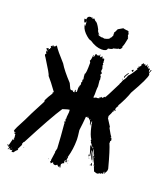

<svg xmlns="http://www.w3.org/2000/svg" viewBox="-165 -1010 1013 1163"><g transform="rotate(20 342.0 -429.0)"><path d="M62 -647.5V-645.5H67.9V-647.5ZM38.6 14.6V18.6H40.5V14.6ZM22.9 10.7V14.6H24.9V10.7ZM372.6 -47.9V-43.9H374.5V-47.9ZM526.9 -104.5V-100.6H530.8Q530.8 -104.5 526.9 -104.5ZM503.4 -155.3V-151.4H505.4V-155.3ZM427.2 -311.5V-307.6H429.2V-311.5ZM407.7 -319.3V-317.4H413.6V-319.3ZM298.3 -473.6V-469.7H300.3V-473.6ZM40.5 -612.3V-610.4Q41 -606.4 44.4 -606.4V-612.3ZM616.7 -739.3H618.7V-733.4H620.6L626.5 -737.3Q630.4 -732.4 630.4 -727.5Q638.2 -731.4 638.2 -739.3H642.1V-735.4L640.1 -731.4Q644 -731.4 644 -723.6Q647.9 -723.6 647.9 -731.4H651.9V-729.5L649.9 -725.6Q651.9 -722.2 651.9 -715.8H653.8V-721.7H655.8L659.7 -719.7Q659.7 -721.7 661.6 -721.7L663.6 -717.8L661.6 -710L663.6 -698.2H665.5Q668 -715.8 673.3 -715.8H675.3V-713.9L667.5 -694.3Q668.9 -686.5 671.4 -686.5Q671.4 -661.6 605 -545.9Q589.8 -500.5 558.1 -446.3L560.1 -442.4Q550.8 -432.6 548.3 -417Q552.2 -415 554.2 -415V-411.1L546.4 -409.2Q546.4 -411.1 544.4 -411.1Q533.7 -380.4 524.9 -366.2L526.9 -354.5H524.9L556.2 -305.7L554.2 -301.8Q579.6 -254.9 583.5 -254.9L581.5 -251V-247.1L585.4 -249Q588.9 -244.6 591.3 -233.4Q588.4 -225.6 585.4 -225.6L587.4 -221.7V-217.8Q587.4 -215.8 585.4 -215.8Q603 -176.8 632.3 -65.4V-57.6Q632.3 -48.3 622.6 -34.2V-30.3H618.7Q618.7 -34.7 616.7 -38.1H620.6V-40H618.7Q614.7 -38.1 612.8 -38.1L614.7 -28.3Q609.9 -24.4 608.9 -24.4Q605 -26.4 603 -26.4Q603 -23.4 597.2 -20.5H595.2L591.3 -22.5Q591.3 -18.6 579.6 -14.6Q570.3 -14.6 560.1 -20.5Q560.1 -18.6 558.1 -18.6L546.4 -47.9V-49.8L548.3 -53.7H540.5Q540.5 -58.1 542.5 -61.5Q528.8 -85.9 521 -106.4Q524.9 -112.8 524.9 -116.2L521 -114.3L509.3 -145.5H507.3V-143.6Q509.3 -137.2 509.3 -129.9H507.3V-126H511.2L509.3 -122.1Q521 -95.7 524.9 -79.1H521Q509.3 -94.7 501.5 -131.8Q499.5 -131.8 499.5 -135.7H497.6V-133.8Q501.5 -118.7 503.4 -100.6L499.5 -98.6Q499.5 -107.9 481.9 -161.1Q486.3 -161.1 489.7 -163.1Q489.7 -158.2 501.5 -147.5V-151.4L489.7 -165Q489.7 -167.5 478 -180.7L480 -184.6Q477.1 -184.6 474.1 -190.4V-192.4L476.1 -196.3Q460.4 -217.3 448.7 -270.5L442.9 -301.8H440.9Q440.9 -297.4 439 -280.3H435.1Q435.1 -300.8 417.5 -311.5V-313.5L397.9 -315.4Q394 -268.1 388.2 -225.6Q394 -182.1 394 -168.9V-161.1Q394 -106 378.4 -49.8L380.4 -45.9Q380.4 -42.5 376.5 -34.2H378.4L376.5 -30.3Q380.4 -24.4 382.3 -16.6L378.4 -14.6H374.5L372.6 -26.4H370.6Q370.6 -23.4 366.7 -18.6Q368.7 -14.6 368.7 -12.7Q366.7 -12.7 366.7 -10.7Q370.6 -10.3 370.6 -6.8L368.7 -2.9L364.7 -4.9Q363.8 -4.9 353 6.8L355 10.7L353 14.6Q356.9 15.1 356.9 18.6Q356.9 20.5 355 20.5L356.9 24.4V28.3H355Q351.1 28.3 351.1 24.4L353 20.5V18.6H351.1Q351.1 26.4 345.2 26.4Q342.3 26.4 333.5 16.6Q333.5 19 323.7 24.4Q306.2 24.4 306.2 12.7H304.2L294.4 22.5H292.5Q292.5 16.6 286.6 16.6V14.6Q290.5 9.8 290.5 6.8Q290.5 4.9 288.6 4.9L296.4 -49.8H294.4L300.3 -75.2Q296.4 -150.4 288.6 -233.4Q290.5 -233.4 290.5 -235.4Q287.6 -235.4 284.7 -241.2Q285.2 -245.1 288.6 -245.1Q288.6 -243.2 290.5 -243.2V-247.1Q290.5 -248.5 286.6 -260.7L290.5 -262.7L288.6 -266.6Q288.6 -268.6 290.5 -268.6Q290.5 -270.5 288.6 -270.5L292.5 -309.6L290.5 -313.5Q292.5 -317.4 292.5 -319.3Q290.5 -319.3 290.5 -321.3Q283.2 -321.3 247.6 -309.6Q201.7 -241.2 99.1 -43.9Q94.7 -43.9 89.4 -26.4L93.3 -24.4Q93.3 -22.9 75.7 10.7H79.6V14.6Q70.8 20 58.1 38.1H46.4L48.3 24.4Q46.9 24.4 42.5 30.3L38.6 28.3Q34.7 30.3 32.7 30.3L30.8 26.4Q32.7 22.5 32.7 20.5H28.8Q28.8 26.4 21 32.2L19 28.3Q23.4 28.3 24.9 18.6Q17.1 18.6 17.1 8.8L13.2 10.7Q9.3 10.7 9.3 6.8V2.9H11.2Q12.2 2.9 17.1 6.8L28.8 -38.1H30.8Q30.8 -32.2 34.7 -32.2L36.6 -42L32.7 -40V-43.9Q32.7 -45.9 34.7 -49.8L32.7 -61.5V-69.3Q24.9 -69.3 24.9 -75.2H28.8V-81.1Q23.9 -77.1 22.9 -77.1Q22 -85 17.1 -85V-86.9Q17.1 -97.2 58.1 -172.9Q73.2 -207.5 128.4 -311.5Q128.4 -313.5 130.4 -317.4Q128.4 -321.3 128.4 -323.2Q140.6 -349.1 159.7 -377.9Q157.7 -381.8 157.7 -383.8Q160.6 -383.8 163.6 -389.6Q123.5 -445.3 101.1 -469.7Q101.1 -480 44.4 -569.3Q36.6 -577.6 36.6 -585V-586.9Q36.6 -590.8 42.5 -590.8Q36.6 -598.1 36.6 -604.5Q36.6 -606.4 38.6 -610.4Q38.6 -613.3 30.8 -624L34.7 -626Q34.7 -624 36.6 -624Q37.1 -627.9 40.5 -627.9H44.4V-620.1H46.4Q46.4 -626 54.2 -626L52.2 -629.9V-633.8H58.1L52.2 -641.6V-643.6Q52.2 -645.5 65.9 -653.3L75.7 -649.4Q81.1 -659.2 83.5 -659.2H85.4Q101.1 -633.3 157.7 -571.3Q180.2 -533.2 235.8 -473.6L251.5 -440.4L257.3 -436.5H271Q271 -430.7 272.9 -430.7H278.8V-428.7H280.8V-446.3H284.7L286.6 -436.5H294.4V-460Q294.4 -478 302.2 -485.4Q302.2 -487.3 300.3 -487.3Q300.3 -489.3 302.2 -489.3L300.3 -499V-501Q300.8 -504.9 304.2 -504.9L302.2 -514.6V-518.6Q302.7 -522.5 306.2 -522.5Q302.2 -538.1 302.2 -555.7V-557.6Q310.1 -557.6 310.1 -631.8L304.2 -641.6V-643.6Q310.1 -647.5 312 -682.6H314L315.9 -670.9Q321.3 -670.9 323.7 -692.4H331.5V-688.5H335.4L345.2 -690.4Q345.2 -688.5 347.2 -688.5L349.1 -698.2H353V-694.3Q353 -692.4 351.1 -692.4Q354 -684.6 356.9 -684.6H358.9Q360.8 -684.6 364.7 -692.4Q368.7 -690.4 370.6 -690.4L368.7 -686.5Q370.1 -680.7 376.5 -678.7V-684.6H378.4Q384.3 -682.6 384.3 -672.9V-661.1H388.2V-659.2H384.3V-651.4Q388.2 -651.4 388.2 -649.4Q388.2 -648.4 386.2 -641.6L392.1 -622.1L390.1 -612.3Q390.1 -598.6 397.9 -598.6V-590.8H394V-577.1H396V-581.1H397.9L401.9 -553.7Q401.9 -551.8 399.9 -551.8L403.8 -512.7Q401.9 -500 401.9 -487.3V-460L399.9 -440.4H403.8Q411.1 -440.4 415.5 -446.3Q417.5 -446.3 421.4 -444.3Q424.8 -444.3 437 -448.2L435.1 -452.1V-454.1L444.8 -456.1L442.9 -460H444.8L452.6 -456.1Q452.6 -457.5 466.3 -469.7V-463.9Q468.3 -463.9 522.9 -573.2Q521 -573.2 521 -575.2Q525.4 -575.2 532.7 -598.6Q549.3 -619.6 552.2 -635.7Q569.3 -651.9 595.2 -696.3H593.3L589.4 -694.3L587.4 -698.2Q592.3 -698.2 608.9 -723.6H605V-725.6Q614.7 -739.3 616.7 -739.3ZM271 1H274.9V2.9H271ZM388.2 -14.6H392.1V-12.7H388.2ZM106.9 -14.6H108.9V-10.7H106.9ZM388.2 -28.3H390.1Q390.1 -24.4 386.2 -24.4H384.3Q384.8 -28.3 388.2 -28.3ZM522.9 -63.5H524.9Q530.3 -63.5 532.7 -45.9H528.8V-51.8L521 -45.9L519 -49.8Q524.9 -49.8 524.9 -57.6Q522.9 -61.5 522.9 -63.5ZM528.8 -73.2H532.7V-71.3H528.8ZM499.5 -85H503.4V-83H499.5ZM495.6 -92.8H499.5V-90.8H495.6ZM491.7 -106.4H495.6L497.6 -96.7H493.7ZM440.9 -282.2H444.8V-276.4H440.9ZM542.5 -405.3H546.4V-401.4Q542.5 -401.4 542.5 -405.3ZM524.9 -606.4H528.8V-602.5H524.9ZM552.2 -653.3V-649.4Q536.6 -626 536.6 -616.2H532.7V-626Q545.4 -649.9 552.2 -653.3ZM569.8 -680.7H571.8Q571.8 -678.7 573.7 -674.8Q571.8 -670.9 571.8 -668.9Q573.7 -668.9 573.7 -667H571.8Q562 -669.4 562 -672.9Q562 -675.8 569.8 -680.7ZM593.3 -713.9H597.2V-710H593.3ZM202.1 -858.4V-861.8H200.2V-858.4ZM346.7 -730.5Q310.5 -730.5 268.6 -758.8Q254.9 -758.8 225.6 -788.1Q200.2 -815.4 200.2 -841.3Q204.1 -841.3 204.1 -833.5H208Q204.1 -850.6 204.1 -856.9H202.1Q202.1 -856 198.2 -847.7Q190.4 -847.7 186.5 -869.6V-871.1L198.2 -869.6Q198.2 -893.1 220.7 -893.1L234.4 -886.7V-889.6L240.2 -888.2V-891.6H242.2L253.9 -878.9Q265.1 -878.9 287.1 -836.9Q287.1 -825.7 304.7 -808.6V-807.1L298.8 -810.1H296.9Q296.9 -803.7 324.2 -799.3Q326.2 -799.3 326.2 -800.8L340.8 -797.9Q374 -804.7 374 -816.4Q378.9 -816.4 385.7 -835L383.8 -844.7L385.7 -847.7Q383.8 -850.6 383.8 -854Q387.2 -854 397.5 -878.9L426.8 -896H428.7Q433.6 -893.6 454.1 -891.6Q454.1 -893.1 456.1 -893.1Q456.1 -890.1 465.8 -888.2L463.9 -885.3Q469.7 -876.5 469.7 -871.1L467.8 -868.2Q469.7 -864.7 469.7 -863.3H467.8L473.6 -855.5V-854L471.7 -850.6L475.6 -849.1Q467.8 -802.7 460 -790Q461.9 -787.1 461.9 -783.7Q458 -779.8 458 -775.9Q455.1 -777.3 452.1 -777.3V-775.9H456.1V-772.5Q453.1 -772.5 448.2 -769.5Q444.3 -771 442.4 -771Q442.4 -767.1 411.1 -760.3Q411.1 -753.4 381.8 -749Q379.4 -730.5 346.7 -730.5ZM232.4 -891.6H226.6Q227.1 -894.5 230.5 -894.5Z"/></g></svg>

Font: Mister Brush
Style: Regular
Weight: 400
Designer: GGBotNet
Foundry: GGBotNet
Version: 1.00